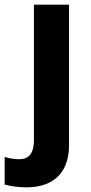

<svg xmlns="http://www.w3.org/2000/svg" viewBox="-73 -566 391 826"><path d="M40 240C174 240 224 159 224 59V-546H73V35C73 102 45 119 9 119C-14 119 -32 115 -53 109V228C-30 235 8 240 40 240Z"/></svg>

Font: Noto Sans Myanmar UI
Style: Bold
Weight: 700
Designer: Monotype Design Team
Foundry: Monotype Imaging Inc.
Version: Version 2.103